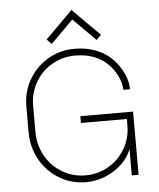

<svg xmlns="http://www.w3.org/2000/svg" viewBox="-61 -974 862 1041"><g transform="rotate(-5 370.0 -453.5)"><path d="M615 -143Q588 -74 517 -29.5Q446 15 365 15Q287 15 221 -24Q155 -63 116.5 -131.5Q78 -200 78 -282V-422Q78 -502 116.5 -568Q155 -634 220.5 -672.5Q286 -711 365 -711Q430 -711 484 -689.5Q538 -668 576 -627Q607 -593 626.5 -551Q646 -509 646 -466H610Q609 -503 591.5 -539Q574 -575 547 -604Q480 -674 365 -674Q296 -674 238.5 -640.5Q181 -607 148 -549.5Q115 -492 115 -422V-282Q115 -209 148.5 -149.5Q182 -90 239.5 -56Q297 -22 365 -22Q434 -22 491.5 -55.5Q549 -89 582 -146.5Q615 -204 615 -272V-307H365V-344H652V0H615ZM219 -774 367 -922 515 -774 489 -748 367 -870 245 -748Z"/></g></svg>

Font: M Major Mono Display
Style: Regular
Weight: 400
Designer: Emre Parlak
Foundry: Emre Parlak
Version: Version 2.000; ttfautohint (v1.8) -l 8 -r 50 -G 200 -x 14 -D